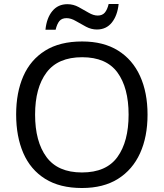

<svg xmlns="http://www.w3.org/2000/svg" viewBox="-20 -933 821 963"><path d="M720 -358Q720 -247 682.5 -164.5Q645 -82 572 -36Q499 10 391 10Q280 10 206.5 -36Q133 -82 97 -165Q61 -248 61 -359Q61 -469 97 -551Q133 -633 206.5 -679Q280 -725 392 -725Q499 -725 572 -679.5Q645 -634 682.5 -551.5Q720 -469 720 -358ZM156 -358Q156 -223 213 -145.5Q270 -68 391 -68Q513 -68 569 -145.5Q625 -223 625 -358Q625 -493 569 -569.5Q513 -646 392 -646Q271 -646 213.5 -569.5Q156 -493 156 -358ZM208 -784Q214 -843 242.5 -877.5Q271 -912 318 -912Q348 -912 374.5 -897.5Q401 -883 425 -869Q449 -855 470 -855Q493 -855 505.5 -869.5Q518 -884 525 -913H575Q569 -855 541 -820Q513 -785 466 -785Q438 -785 411.5 -799Q385 -813 360.5 -827.5Q336 -842 314 -842Q290 -842 278 -827.5Q266 -813 259 -784Z"/></svg>

Font: Noto Sans Meroitic
Style: Regular
Weight: 400
Designer: Monotype Design Team
Foundry: Monotype Imaging Inc.
Version: Version 2.002; ttfautohint (v1.8.4.7-5d5b)